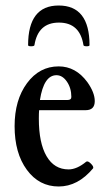

<svg xmlns="http://www.w3.org/2000/svg" viewBox="-20 -666 392 697"><path d="M82 -502Q82 -646 193 -646Q305 -646 305 -502Q305 -498 294.5 -498Q284 -498 283 -502Q270 -584 194 -584Q118 -584 105 -502Q104 -498 93 -498Q82 -498 82 -502ZM193 11Q122 11 77.5 -49.5Q33 -110 33 -208Q33 -303 78 -364Q123 -425 193 -425Q255 -425 297 -368Q324 -330 324 -299Q324 -266 291 -266H122Q121 -256 121 -235Q121 -147 149 -99Q177 -51 229 -51Q259 -51 293 -79Q299 -83 310 -72Q321 -61 318 -55Q263 11 193 11ZM185 -393Q139 -393 125 -303H225Q239 -303 239 -314Q239 -346 223 -369.5Q207 -393 185 -393Z"/></svg>

Font: Junicode Cond Medium
Style: Regular
Weight: 500
Width: 3
Designer: Peter S. Baker
Version: Version 2.201